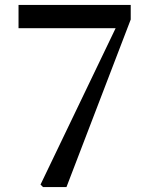

<svg xmlns="http://www.w3.org/2000/svg" viewBox="-20 -757 604 777"><path d="M509 -737V-678L249 0H154L144 -10L448 -643H55V-737Z"/></svg>

Font: `n[OS CN SemiBold
Style: <[WOS[P|ûg*[NI>           
Weight: 600
Designer: Ryoko NISHIZUKA ¬âXZm¬º[P (kana & ideographs); Frank Grie√ühammer (Latin, Greek & Cyrillic); Wenlong ZHANG _ e¬á¬ü¬ô (b
Foundry: Adobe Systems Incorporated
Version: Version 1.00 April 7, 2017, initial release